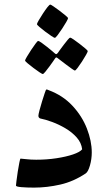

<svg xmlns="http://www.w3.org/2000/svg" viewBox="-20 -832 477 857"><path d="M389.6 -151.4Q389.6 -122.1 381.6 -93.8Q373.5 -65.4 362.8 -58.1Q308.1 -21.5 248.8 -8.1Q189.5 5.4 132.3 5.4Q101.1 5.4 76.2 3.4Q51.3 1.5 51.3 -3.9Q51.3 -5.9 53.5 -24.4Q55.7 -43 59.3 -66.2Q63 -89.4 66.4 -106.7Q69.8 -124 71.8 -124Q74.7 -124 96.2 -121.6Q117.7 -119.1 141.6 -119.1Q189 -119.1 232.2 -125.7Q275.4 -132.3 306.2 -142.8Q336.9 -153.3 346.7 -165.5Q343.3 -194.8 322.5 -218.3Q301.8 -241.7 272.5 -259Q243.2 -276.4 212.9 -287.6Q182.6 -298.8 159.7 -303.2Q151.4 -306.2 151.4 -315.4Q151.4 -320.8 156.2 -339.4Q161.1 -357.9 167.7 -379.4Q174.3 -400.9 179.7 -416.7Q185.1 -432.6 186.5 -432.6Q191.9 -432.6 196.8 -429.7Q260.3 -406.2 303.2 -360.1Q346.2 -314 367.9 -258.3Q389.6 -202.6 389.6 -151.4ZM283.7 -751Q283.7 -747.6 275.9 -733.9Q268.1 -720.2 257.3 -703.9Q246.6 -687.5 237.3 -675.3Q228 -663.1 224.6 -663.1Q221.7 -663.1 209.2 -671.4Q196.8 -679.7 181.9 -690.9Q167 -702.1 156 -711.7Q145 -721.2 145 -724.1Q145 -727.5 152.8 -741.2Q160.6 -754.9 171.4 -771.2Q182.1 -787.6 191.4 -799.6Q200.7 -811.5 204.6 -811.5Q207 -811.5 219.2 -803.2Q231.4 -794.9 246.3 -783.7Q261.2 -772.5 272.5 -762.9Q283.7 -753.4 283.7 -751ZM371.6 -603.5Q371.6 -600.6 364 -586.9Q356.4 -573.2 345.9 -557.1Q335.4 -541 326.4 -529.1Q317.4 -517.1 314 -517.1Q312 -517.1 300.5 -525.1Q289.1 -533.2 274.9 -543.9Q260.7 -554.7 249.8 -563Q238.8 -571.3 238.3 -571.8Q233.9 -575.7 231 -575.7Q229 -575.7 225.6 -570.8Q225.1 -569.8 217.8 -559.3Q210.4 -548.8 200.7 -535.4Q190.9 -522 182.4 -511.7Q173.8 -501.5 170.9 -501.5Q168.5 -501.5 156.2 -509.5Q144 -517.6 129.2 -528.8Q114.3 -540 103 -549.6Q91.8 -559.1 91.8 -561.5Q91.8 -564.9 99.9 -578.6Q107.9 -592.3 118.7 -608.6Q129.4 -625 138.7 -637.2Q147.9 -649.4 149.9 -649.4Q153.8 -649.4 165.3 -641.4Q176.8 -633.3 189.9 -622.8Q203.1 -612.3 212.9 -604Q222.7 -595.7 223.6 -594.7Q228.5 -590.3 230.5 -590.3Q233.9 -590.3 238.8 -596.7Q239.3 -597.7 246.8 -608.2Q254.4 -618.7 264.2 -631.6Q273.9 -644.5 282.2 -654.3Q290.5 -664.1 293 -664.1Q296.4 -664.1 308.6 -655.8Q320.8 -647.5 335.4 -636.2Q350.1 -625 360.8 -615.7Q371.6 -606.4 371.6 -603.5Z"/></svg>

Font: Scheherazade New SemiBold
Style: Regular
Weight: 600
Designer: SIL International
Foundry: SIL International
Version: Version 4.000